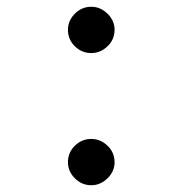

<svg xmlns="http://www.w3.org/2000/svg" viewBox="-20 -580 540 568"><path d="M181 -492Q181 -519 201.5 -539.5Q222 -560 250 -560Q277 -560 298 -539.5Q319 -519 319 -492Q319 -463 298 -443Q277 -423 250 -423Q222 -423 201.5 -443Q181 -463 181 -492ZM181 -100Q181 -129 201.5 -149Q222 -169 250 -169Q277 -169 298 -149Q319 -129 319 -100Q319 -73 298 -52.5Q277 -32 250 -32Q222 -32 201.5 -52.5Q181 -73 181 -100Z"/></svg>

Font: NanumGothicCoding
Style: Regular
Weight: 400
Monospace: yes
Designer: Kwon Bruce; Nicolas Noh; Sung-woo Choi; Go-un Cha; Soo-hyun Park;
Foundry: NHN Corporation
Version: Version 2.000;PS 1;hotconv 1.0.49;makeotf.lib2.0.14853